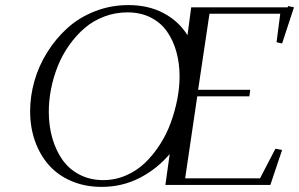

<svg xmlns="http://www.w3.org/2000/svg" viewBox="-20 -731 1182 759"><path d="M99.1 -291Q99.1 -351.1 116.2 -411.1Q133.3 -471.2 167 -524.9Q200.7 -578.6 246.8 -620.4Q293 -662.1 355.5 -686.5Q418 -710.9 487.8 -710.9Q566.4 -710.9 626.2 -679.4Q686 -647.9 721.2 -591.8L735.8 -702.1H1117.2L1119.1 -707L1142.1 -702.1L1095.2 -559.1L1073.2 -564L1087.9 -676.8H808.1L763.2 -376H969.2L965.8 -350.1H759.8L711.9 -25.9H1007.8L1068.8 -143.1L1095.2 -138.2L1048.8 0H633.8L650.9 -122.1Q599.6 -62 531 -27.1Q462.4 7.8 381.8 7.8Q315.9 7.8 262 -15.4Q208 -38.6 172.6 -79.1Q137.2 -119.6 118.2 -173.8Q99.1 -228 99.1 -291ZM172.9 -289.1Q172.9 -234.4 186.5 -186Q200.2 -137.7 226.3 -100.1Q252.4 -62.5 294.2 -40.8Q335.9 -19 388.2 -19Q435.5 -19 478.3 -37.6Q521 -56.2 553.5 -87.4Q585.9 -118.7 612.3 -159.7Q638.7 -200.7 655.3 -246.6Q671.9 -292.5 680.9 -338.9Q689.9 -385.3 689.9 -428.2Q689.9 -481 677.2 -526.4Q664.6 -571.8 639.9 -606.9Q615.2 -642.1 575.2 -662.1Q535.2 -682.1 483.9 -682.1Q435.5 -682.1 391.8 -665.5Q348.1 -648.9 314.7 -620.1Q281.2 -591.3 253.9 -553Q226.6 -514.6 209 -470.9Q191.4 -427.2 182.1 -380.9Q172.9 -334.5 172.9 -289.1Z"/></svg>

Font: Dehuti Alt
Style: Italic
Weight: 400
Version: Version 1.2